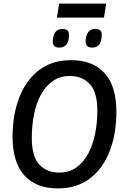

<svg xmlns="http://www.w3.org/2000/svg" viewBox="-20 -1042 695 1069"><path d="M302 7Q180 7 115 -66Q50 -139 50 -280Q50 -402 87 -498.5Q124 -595 196.5 -651Q269 -707 376 -707Q498 -707 563 -634Q628 -561 628 -420Q628 -298 591 -201.5Q554 -105 481.5 -49Q409 7 302 7ZM310 -81Q365 -81 405 -109.5Q445 -138 471 -186.5Q497 -235 509.5 -297Q522 -359 522 -425Q522 -529 480 -574Q438 -619 369 -619Q314 -619 273.5 -590.5Q233 -562 207 -513.5Q181 -465 169 -403Q157 -341 157 -275Q157 -171 198.5 -126Q240 -81 310 -81ZM494 -777Q474 -777 464.5 -786.5Q455 -796 457 -819Q462 -881 511 -881Q530 -881 539.5 -871.5Q549 -862 546 -838Q542 -777 494 -777ZM310 -777Q291 -777 281.5 -786.5Q272 -796 274 -818Q279 -881 328 -881Q347 -881 356.5 -871.5Q366 -862 364 -838Q360 -777 310 -777ZM297 -944 309 -1022H571L559 -944Z"/></svg>

Font: Georama Medium
Style: Italic
Weight: 500
Italic angle: -9°
Designer: Jean-Baptiste Levee
Foundry: Production Type
Version: Version 1.000